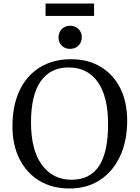

<svg xmlns="http://www.w3.org/2000/svg" viewBox="-20 -1062 797 1096"><path d="M377 14Q278 14 205 -30Q132 -74 91.5 -154Q51 -234 51 -341Q51 -459 91.5 -545Q132 -631 207.5 -677.5Q283 -724 386 -724Q483 -724 555 -680.5Q627 -637 666.5 -558.5Q706 -480 706 -373Q706 -257 665 -169.5Q624 -82 550 -34Q476 14 377 14ZM389 -36Q493 -36 545 -114Q597 -192 597 -353Q597 -511 538 -594Q479 -677 372 -677Q268 -677 212.5 -598.5Q157 -520 157 -363Q157 -206 219 -121Q281 -36 389 -36ZM380 -783Q351 -783 332.5 -801.5Q314 -820 314 -848Q314 -877 332.5 -896Q351 -915 380 -915Q409 -915 428 -896.5Q447 -878 447 -849Q447 -821 428 -802Q409 -783 380 -783ZM240 -971V-1042H517V-971Z"/></svg>

Font: Literata 36pt
Style: Regular
Weight: 400
Designer: Latin by Veronika Burian and Jose Scaglione. Greek by Irene Vlachou. Cyrillic by Vera Evstafieva.
Foundry: TypeTogether
Version: Version 3.002